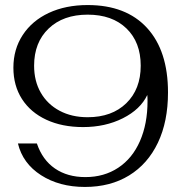

<svg xmlns="http://www.w3.org/2000/svg" viewBox="-20 -730 718 760"><path d="M645 -364Q645 -249 605 -165Q565 -81 491 -35.5Q417 10 316 10Q215 10 142.5 -36.5Q70 -83 51 -162H126Q148 -97 197.5 -63Q247 -29 318 -29Q392 -29 448 -66Q504 -103 534 -171.5Q564 -240 564 -330Q564 -347 563 -354Q536 -297 466.5 -262Q397 -227 309 -227Q226 -227 163.5 -256Q101 -285 67 -338Q33 -391 33 -462Q33 -535 70 -591.5Q107 -648 173.5 -679Q240 -710 327 -710Q479 -710 562 -619.5Q645 -529 645 -364ZM537 -470Q537 -563 480.5 -617.5Q424 -672 327 -672Q230 -672 172.5 -617Q115 -562 115 -470Q115 -409 141.5 -363Q168 -317 216 -291.5Q264 -266 327 -266Q423 -266 480 -321.5Q537 -377 537 -470Z"/></svg>

Font: Fahkwang Light
Style: Regular
Weight: 300
Version: Version 1.000; ttfautohint (v1.6)